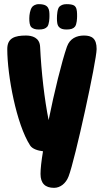

<svg xmlns="http://www.w3.org/2000/svg" viewBox="-20 -710 500 924"><path d="M167 -568C188 -568 199 -572 208 -582C217 -594 218 -622 218 -632C218 -647 218 -662 211 -673C207 -679 199 -690 167 -690C149 -690 137 -681 133 -674C125 -662 121 -639 121 -622C121 -606 122 -588 131 -579C139 -572 149 -568 167 -568ZM265 -579C272 -572 282 -568 300 -568C321 -568 333 -572 341 -582C350 -594 351 -622 351 -632C351 -647 351 -665 344 -676C340 -682 333 -690 300 -690C282 -690 273 -684 266 -678C256 -668 254 -639 254 -622C254 -606 255 -588 265 -579ZM384 -539C349 -539 316 -525 302 -485C277 -413 241 -266 214 -132C194 -232 179 -361 173 -485C171 -530 133 -539 105 -539C51 -539 15 -527 15 -474C15 -347 59 -112 125 -10C136 7 162 15 187 18C179 65 175 103 175 127C175 172 197 194 240 194C270 194 297 173 310 139C341 60 445 -418 445 -474C445 -525 422 -539 384 -539Z"/></svg>

Font: Manosque
Style: Regular
Weight: 400
Designer: Ariel Martín Pérez
Foundry: Ariel Martín Pérez
Version: Version 1.005;hotconv 1.0.109;makeotfexe 2.5.65596